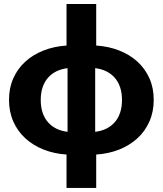

<svg xmlns="http://www.w3.org/2000/svg" viewBox="-20 -748 795 938"><path d="M450 -525.5Q511 -521.5 562.5 -501.2Q614 -481 651.5 -446.8Q689 -412.5 710 -365.5Q731 -318.5 731 -260.5Q731 -202 710 -154.5Q689 -107 651.5 -72.5Q614 -38 562.5 -17.5Q511 3 450 7V170H305V7Q244 3 192.5 -17.5Q141 -38 103.5 -72.5Q66 -107 45 -154.5Q24 -202 24 -260.5Q24 -318.5 45 -365.5Q66 -412.5 103.5 -446.8Q141 -481 192.5 -501.2Q244 -521.5 305 -525.5V-728.5H450ZM310 -415Q280.5 -411.5 256.2 -399.8Q232 -388 214.8 -368.5Q197.5 -349 188.2 -321.5Q179 -294 179 -259.5Q179 -225 188.2 -197.5Q197.5 -170 214.8 -150.5Q232 -131 256.2 -119.2Q280.5 -107.5 310 -104ZM445 -104Q474.5 -107.5 498.8 -119.2Q523 -131 540.2 -150.5Q557.5 -170 566.8 -197.5Q576 -225 576 -259.5Q576 -294 566.8 -321.5Q557.5 -349 540.2 -368.5Q523 -388 498.8 -399.8Q474.5 -411.5 445 -415Z"/></svg>

Font: Lato
Style: Regular
Weight: 900
Designer: Lukasz Dziedzic with Adam Twardoch and Botio Nikoltchev
Foundry: tyPoland Lukasz Dziedzic
Version: Version 2.010; 2014-09-01; http://www.latofonts.com/; ttfaut